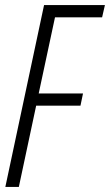

<svg xmlns="http://www.w3.org/2000/svg" viewBox="-20 -734 432 754"><path d="M54 0 122 -319H296L306 -367H132L196 -666H381L392 -714H153L1 0Z"/></svg>

Font: Noto Sans Display Condensed Light
Style: Italic
Weight: 300
Width: 3
Designer: Monotype Design team
Foundry: Monotype Imaging Inc.
Version: 1.000